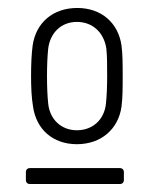

<svg xmlns="http://www.w3.org/2000/svg" viewBox="-20 -728 387 482"><path d="M173 -366C234 -366 277 -404 285 -460C288 -483 288 -509 288 -537C288 -565 288 -592 285 -614C277 -670 235 -708 174 -708C112 -708 70 -670 62 -614C59 -592 58 -565 58 -537C58 -510 59 -483 63 -460C71 -404 112 -366 173 -366ZM173 -401C134 -401 105 -428 101 -468C99 -487 98 -510 98 -537C98 -563 99 -587 101 -606C106 -646 134 -673 173 -673C213 -673 241 -646 247 -606C249 -587 249 -564 249 -537C249 -511 248 -487 246 -468C242 -428 213 -401 173 -401ZM55 -266H281C287 -266 291 -270 291 -276V-296C291 -302 287 -306 281 -306H55C49 -306 45 -302 45 -296V-276C45 -270 49 -266 55 -266Z"/></svg>

Font: Barlow Semi Condensed Light
Style: Regular
Weight: 300
Width: 4
Designer: Jeremy Tribby
Foundry: Tribby Type
Version: Version 1.422;hotconv 1.0.109;makeotfexe 2.5.65596